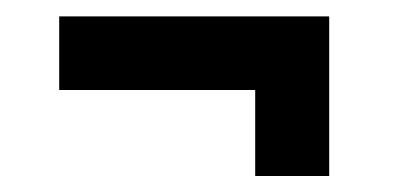

<svg xmlns="http://www.w3.org/2000/svg" viewBox="-20 -294 507 240"><path d="M391.5 -273.5V-74H299V-181.5H54V-273.5Z"/></svg>

Font: League Spartan Medium
Style: Regular
Weight: 500
Foundry: The League of Moveable Type
Version: Version 2.002